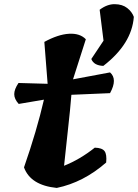

<svg xmlns="http://www.w3.org/2000/svg" viewBox="-20 -924 678 944"><path d="M71 -516 214 -512V-514L198 -718Q266 -755 319.5 -758Q373 -761 402 -731L339 -534L521 -568Q559 -535 521 -466L333 -458H331Q326 -392 313 -276.5Q300 -161 295 -109Q373 -140 446 -198Q482 -197 494 -181Q506 -165 502 -125Q390 -27 259 0Q130 -13 98 -101Q161 -282 196 -434L72 -413Q50 -437 50 -461Q50 -485 71 -516ZM489 -724 470 -876Q507 -904 544.5 -903.5Q582 -903 605.5 -884.5Q629 -866 638 -841Q628 -708 488 -600Q441 -602 429 -634Z"/></svg>

Font: Tillana
Style: Bold
Weight: 700
Designer: Lipi Raval (Devanagari, Latin), Jonny Pinhorn (Latin)
Foundry: Indian Type Foundry
Version: Version 2.002;PS 1.0;hotconv 1.0.79;makeotf.lib2.5.61930; tt